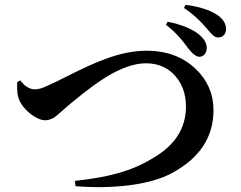

<svg xmlns="http://www.w3.org/2000/svg" viewBox="-20 -815 998 795"><path d="M508 -47C585 -56 648 -74 695 -100C808 -162 864 -248 864 -359C864 -426 839 -483 790 -530C737 -580 670 -605 587 -605C535 -605 478 -594 417 -571C380 -558 329 -535 263 -502C226 -483 200 -470 183 -463C159 -451 140 -445 126 -445C103 -445 83 -457 64 -482L51 -475C51 -473 51 -470 51 -466C50 -437 53 -416 59 -403C74 -362 130 -317 167 -317C179 -317 191 -321 204 -328C211 -333 224 -344 242 -360C255 -371 265 -380 272 -386C276 -389 283 -395 293 -403C344 -445 387 -476 421 -497C482 -534 537 -553 584 -553C635 -553 676 -535 707 -499C736 -465 750 -423 750 -374C750 -285 705 -214 616 -162C571 -134 521 -112 465 -97C420 -84 361 -74 290 -66L293 -44C368 -38 439 -39 508 -47ZM806 -580C825 -580 837 -598 836 -619C835 -639 823 -657 802 -674C772 -697 729 -714 674 -725L667 -712C699 -689 730 -656 759 -615L760 -614C778 -591 793 -580 806 -580ZM885 -660C904 -660 917 -676 916 -697C915 -718 903 -737 880 -753C848 -774 804 -788 748 -795L742 -782C774 -761 806 -733 837 -696C838 -695 840 -693 841 -691C852 -679 859 -671 863 -668C870 -662 878 -659 885 -660Z"/></svg>

Font: AllPunType Bold
Style: Regular
Weight: 700
Version: 1.0